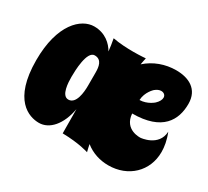

<svg xmlns="http://www.w3.org/2000/svg" viewBox="-124 -775 1100 1013"><g transform="rotate(30 426.5 -269.0)"><path d="M832 -454C832 -544 764 -576 688 -576C622 -576 558 -553 509 -509C512 -524 514 -538 517 -550C517 -550 485 -547 442 -547C405 -547 359 -549 317 -557C322 -531 326 -505 328 -483C308 -519 266 -560 198 -560C119 -560 21 -472 21 -253C21 -11 137 27 198 27C262 27 316 -34 334 -135L335 12C438 14 496 34 496 34C492 19 489 5 486 -10C527 23 577 38 627 38C748 38 836 -46 836 -163C836 -195 830 -232 813 -274C809 -181 702 -173 702 -173C701 -173 607 -166 600 -262C783 -262 832 -356 832 -454ZM325 -273C325 -232 318 -157 271 -157C229 -157 226 -235 226 -270C226 -306 229 -429 276 -429C320 -429 325 -387 325 -352C325 -346 325 -341 325 -273ZM679 -375C679 -375 646 -344 598 -343C600 -393 637 -426 637 -426C650 -437 663 -442 674 -442C690 -442 702 -432 702 -417C702 -405 695 -390 679 -375Z"/></g></svg>

Font: Spicy Rice
Style: Regular
Weight: 400
Designer: Astigmatic (AOETI)
Foundry: Astigmatic (AOETI)
Version: Version 1.000